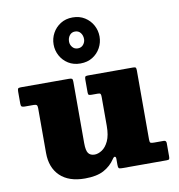

<svg xmlns="http://www.w3.org/2000/svg" viewBox="-92 -924 956 1027"><g transform="rotate(-10 386.0 -410.0)"><path d="M105 -151V-394.5Q105 -406.5 100.8 -410.8Q96.5 -415 85 -415H36Q24 -415 19.5 -418.5Q15 -422 15 -434V-498.5Q15 -511.5 17.8 -515.8Q20.5 -520 33 -520H295Q307 -520 311 -516.8Q315 -513.5 315 -500.5V-167Q315 -126.5 326 -111.8Q337 -97 360 -97Q379 -97 400 -110.5Q421 -124 435.5 -154.8Q450 -185.5 450 -237V-394Q450 -405.5 447.5 -410.2Q445 -415 434 -415H399Q388 -415 384 -417.5Q380 -420 380 -431V-500Q380 -512 382.8 -516Q385.5 -520 397 -520H643Q654.5 -520 657.2 -516.2Q660 -512.5 660 -501V-125Q660 -110.5 664.8 -107.8Q669.5 -105 684 -105H736.5Q750 -105 750 -90V-18.5Q750 -7.5 747.5 -3.8Q745 0 734.5 0H490.5Q476.5 0 473.2 -4.2Q470 -8.5 470 -22.5V-54Q470 -65.5 464.2 -66.8Q458.5 -68 451 -56.5Q428 -21.5 389.8 -0.8Q351.5 20 287 20Q199.5 20 152.2 -25.5Q105 -71 105 -151ZM370 -590Q332.5 -590 304.5 -607.5Q276.5 -625 261 -653.5Q245.5 -682 245.5 -714.5Q245.5 -747.5 261 -776Q276.5 -804.5 304.5 -822.2Q332.5 -840 370 -840Q408 -840 436 -822.2Q464 -804.5 479.5 -776Q495 -747.5 495 -714.5Q495 -682 479.5 -653.5Q464 -625 436 -607.5Q408 -590 370 -590ZM370 -672Q389 -672 400 -685.5Q411 -699 411 -715.5Q411 -735.5 400 -749.5Q389 -763.5 370 -763.5Q351.5 -763.5 340.5 -749.5Q329.5 -735.5 329.5 -715.5Q329.5 -699 340.5 -685.5Q351.5 -672 370 -672Z"/></g></svg>

Font: Besley* Fatface
Style: Regular
Weight: 900
Designer: Owen Earl
Foundry: indestructible type*
Version: Version 3.000; ttfautohint (v1.8.3)